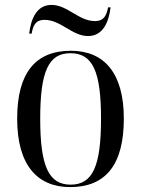

<svg xmlns="http://www.w3.org/2000/svg" viewBox="-20 -753 575 783"><path d="M339 -606C401 -606 424 -665 431 -723H421C414 -691 405 -667 367 -667C301 -667 255 -733 190 -733C129 -733 106 -675 99 -616H109C115 -647 123 -672 162 -672C228 -672 274 -606 339 -606ZM266 10C410 10 485 -80 485 -269C485 -455 405 -546 269 -546C124 -546 50 -455 50 -269C50 -80 132 10 266 10ZM268 0C179 0 144 -74 144 -269C144 -462 178 -536 267 -536C358 -536 392 -462 392 -269C392 -75 358 0 268 0Z"/></svg>

Font: Noto Serif Display SemiCondensed
Style: Regular
Weight: 400
Width: 4
Designer: Monotype Design Team
Foundry: Monotype Imaging Inc.
Version: Version 2.009